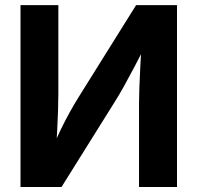

<svg xmlns="http://www.w3.org/2000/svg" viewBox="-20 -748 790 768"><path d="M688 0H536.1V-335.4Q536.1 -358.9 537.4 -397Q538.6 -435.1 541.3 -483.2Q543.9 -531.2 546.9 -584L568.4 -578.6Q540 -522.9 517.3 -479.7Q494.6 -436.5 475.3 -401.9Q456.1 -367.2 435.5 -335L226.1 0H62V-727.5H213.4V-374.5Q213.4 -347.7 212.2 -306.4Q210.9 -265.1 208.5 -220.2Q206.1 -175.3 203.1 -137.2L187.5 -149.9Q205.6 -193.8 224.1 -231.9Q242.7 -270 260.5 -301.8Q278.3 -333.5 293.5 -357.9L524.4 -727.5H688Z"/></svg>

Font: Inter 20pt
Style: Bold
Weight: 700
Version: Version 4.001;git-66647c0bb